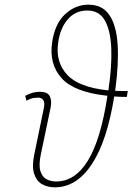

<svg xmlns="http://www.w3.org/2000/svg" viewBox="-20 -792 567 822"><path d="M215 10Q184 10 160 -3.5Q136 -17 126 -48.5Q116 -80 127 -132L167 -326Q173 -352 165.5 -363Q158 -374 143 -374Q136 -374 124 -372.5Q112 -371 93 -361L88 -382Q110 -393 124.5 -396Q139 -399 151 -399Q184 -399 193.5 -379.5Q203 -360 196 -328L155 -132Q145 -85 153 -59.5Q161 -34 179.5 -24.5Q198 -15 220 -15Q302 -15 357 -105.5Q412 -196 440 -382Q298 -397 244 -457Q190 -517 203 -609Q214 -689 258 -730.5Q302 -772 359 -772Q418 -772 448 -728Q478 -684 483.5 -603.5Q489 -523 474 -411Q473 -407 473 -403Q499 -402 527 -402L523 -377Q495 -377 469 -379Q438 -186 372.5 -88Q307 10 215 10ZM229 -609Q217 -527 267 -472.5Q317 -418 444 -405L445 -413Q459 -506 456.5 -582Q454 -658 430 -702.5Q406 -747 354 -747Q302 -747 269.5 -708.5Q237 -670 229 -609Z"/></svg>

Font: Noto Serif ExtraCondensed Thin
Style: Italic
Weight: 100
Width: 2
Italic angle: -12°
Designer: Monotype Design Team
Foundry: Monotype Imaging Inc.
Version: Version 2.013